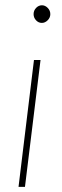

<svg xmlns="http://www.w3.org/2000/svg" viewBox="-20 -726 242 746"><path d="M137.5 -493 77 0H52L112 -493ZM175.5 -671Q175.5 -657.5 165.2 -647.2Q155 -637 142.5 -637Q129.5 -637 120 -647.2Q110.5 -657.5 110.5 -671Q110.5 -685 120.2 -695.2Q130 -705.5 143 -705.5Q155.5 -705.5 165.5 -695.2Q175.5 -685 175.5 -671Z"/></svg>

Font: Lato Thin
Style: Italic
Weight: 200
Italic angle: -7°
Designer: Lukasz Dziedzic
Foundry: tyPoland Lukasz Dziedzic
Version: Version 2.007; 2014-02-27